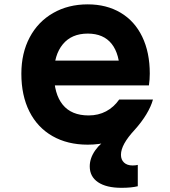

<svg xmlns="http://www.w3.org/2000/svg" viewBox="-20 -652 790 890"><path d="M583.7 -371.2 535.5 -310.3Q535.5 -400.7 497.8 -448.5Q460.1 -496.3 386.7 -496.3Q311.9 -496.3 271.1 -446.7Q230.3 -397.1 230.3 -310.3Q230.3 -216.4 270.8 -166.6Q311.2 -116.9 390.7 -116.9Q435.8 -116.9 471.8 -136Q507.7 -155.1 532.5 -190.6H689Q656.8 -92.7 576.4 -37Q496 18.6 386.7 18.6Q292.8 18.6 223.2 -21.2Q153.6 -61 116.3 -135.1Q79 -209.3 79 -310.3Q79 -405.9 117.6 -478.7Q156.2 -551.5 226.2 -591.6Q296.1 -631.8 386.7 -631.8Q473.9 -631.8 539 -593.1Q604.1 -554.5 639.2 -481.9Q674.3 -409.2 674.3 -310.9Q674.3 -283.5 670.3 -256.1H204.7V-371.2ZM396 119.3Q396 81 421.5 44.8Q447 8.6 491.6 -16.9L689 -190.6Q680.4 -158.6 658.1 -121.7Q635.7 -84.9 603.7 -49.5Q572.4 -15.8 556.5 12.9Q540.7 41.5 540.7 65.6Q540.7 88.3 555 101.6Q569.3 115 594.7 115Q609 115 618.7 112.3V211.3Q589.5 218.6 543 218.6Q472.9 218.6 434.4 192.6Q396 166.6 396 119.3Z"/></svg>

Font: Martian Mono VF sWd Rg
Style: Regular
Weight: 400
Width: 6
Monospace: yes
Designer: Roman Shamin
Foundry: Evil Martians
Version: Version 1.100